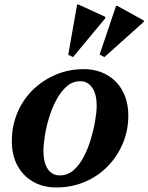

<svg xmlns="http://www.w3.org/2000/svg" viewBox="-20 -810 652 844"><path d="M228 14Q169 14 125 -11.5Q81 -37 56.5 -82.5Q32 -128 32 -189Q32 -256 56 -313.5Q80 -371 123.5 -414Q167 -457 224.5 -481.5Q282 -506 348 -506Q406 -506 450.5 -480.5Q495 -455 519.5 -409Q544 -363 544 -302Q544 -236 519.5 -178.5Q495 -121 452 -77.5Q409 -34 351.5 -10Q294 14 228 14ZM243 -39Q277 -39 303 -61.5Q329 -84 348 -120.5Q367 -157 379.5 -199Q392 -241 398.5 -280Q405 -319 405 -346Q405 -396 385.5 -424.5Q366 -453 333 -453Q299 -453 273 -430Q247 -407 227.5 -370.5Q208 -334 195.5 -292.5Q183 -251 177 -212Q171 -173 171 -146Q171 -95 190 -67Q209 -39 243 -39ZM301 -559 280 -569 319 -790H325L443 -736V-730ZM439 -559 418 -570 490 -784H496L612 -720V-714Z"/></svg>

Font: Platypi SemiBold
Style: Italic
Weight: 600
Italic angle: -13°
Designer: David Sargent
Foundry: Bolt Cutter Type
Version: Version 1.200; ttfautohint (v1.8.4.7-5d5b)